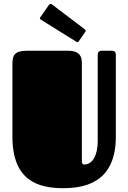

<svg xmlns="http://www.w3.org/2000/svg" viewBox="-20 -967 672 1006"><path d="M587 -678C587 -700 575 -701 563 -701H512C495 -701 492 -689 492 -678V-228C492 -159 468 -105 421 -105C416 -105 409 -109 409 -119V-620C409 -651 414 -701 338 -701H120C58 -701 45 -678 45 -633V-252C45 -21 178 19 312 19C451 19 587 -30 587 -252ZM379 -749C381 -747 383 -746 385 -746C388 -746 391 -747 393 -751L426 -799C428 -801 429 -804 429 -805C429 -808 427 -810 425 -813L252 -944C249 -946 247 -947 245 -947C242 -947 240 -945 237 -942L193 -879C190 -876 189 -873 189 -871C189 -868 191 -866 194 -864Z"/></svg>

Font: Fascinate
Style: Regular
Weight: 900
Designer: Astigmatic (AOETI)
Foundry: Astigmatic (AOETI)
Version: Version 1.000